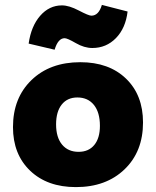

<svg xmlns="http://www.w3.org/2000/svg" viewBox="-20 -754 637 784"><path d="M203 -551 97 -576Q107 -647 144 -689.5Q181 -732 233 -732Q262 -732 302 -711Q342 -690 353 -690Q383 -690 396 -734L501 -707Q493 -639 453.5 -598.5Q414 -558 357 -558Q324 -558 289.5 -578Q255 -598 244 -598Q217 -598 203 -551ZM290 10Q173 10 103 -57Q33 -124 33 -235Q33 -354 108.5 -427Q184 -500 308 -500Q425 -500 494.5 -433Q564 -366 564 -254Q564 -135 488.5 -62.5Q413 10 290 10ZM301 -134Q342 -134 365 -162Q388 -190 388 -240Q388 -295 363.5 -325.5Q339 -356 296 -356Q255 -356 232 -327Q209 -298 209 -246Q209 -193 233.5 -163.5Q258 -134 301 -134Z"/></svg>

Font: Cantarell Extra Bold
Style: Regular
Weight: 800
Designer: Dave Crossland, Nikolaus Waxweiler, Florian Fecher, Jacques Le Bailly, Eben Sorkin, Alexei Vanyashin, Alexios Zavras, Em
Version: Version 0.303